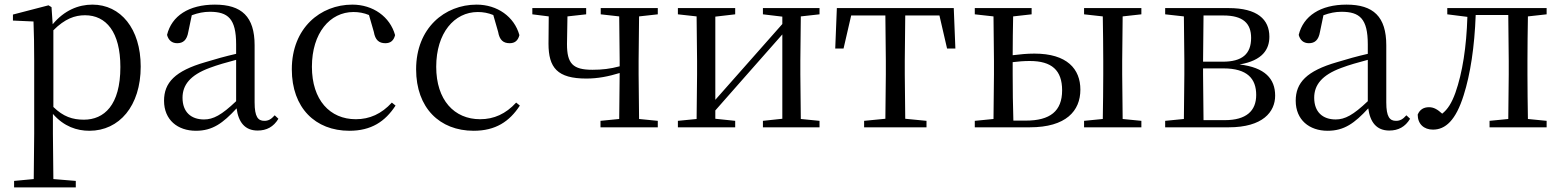

<svg xmlns="http://www.w3.org/2000/svg" viewBox="-20 -551 6760 831"><path d="M367 15C496 15 589 -92 589 -263C589 -427 502 -531 380 -531C319 -531 258 -506 208 -446L203 -520L190 -528L36 -488V-462L125 -458C127 -408 128 -355 128 -287V27L126 224L41 232V260H308V232L211 224L209 27V-58C257 -3 313 15 367 15ZM211 -420C261 -470 304 -485 348 -485C439 -485 501 -413 501 -261C501 -95 430 -33 343 -33C294 -33 254 -46 211 -88Z M1095 14C1134 14 1164 -2 1185 -37L1169 -52C1153 -34 1141 -28 1124 -28C1097 -28 1082 -45 1082 -108V-355C1082 -479 1026 -531 910 -531C797 -531 723 -482 703 -400C709 -377 724 -364 747 -364C772 -364 789 -377 795 -413L810 -485C837 -495 862 -500 888 -500C967 -500 1002 -470 1002 -359V-318C958 -308 911 -295 869 -282C737 -244 690 -193 690 -115C690 -32 749 15 828 15C900 15 945 -18 1004 -82C1012 -22 1040 14 1095 14ZM1002 -113C939 -53 903 -34 863 -34C807 -34 770 -66 770 -128C770 -183 803 -226 887 -257C921 -270 961 -281 1002 -292Z M1492 15C1587 15 1647 -25 1692 -94L1676 -107C1631 -58 1580 -35 1520 -35C1408 -35 1330 -118 1330 -262C1330 -408 1408 -499 1510 -499C1533 -499 1555 -495 1577 -486L1598 -413C1604 -378 1620 -364 1648 -364C1670 -364 1684 -375 1690 -399C1668 -479 1594 -531 1505 -531C1367 -531 1243 -430 1243 -251C1243 -84 1345 15 1492 15Z M2030 15C2125 15 2185 -25 2230 -94L2214 -107C2169 -58 2118 -35 2058 -35C1946 -35 1868 -118 1868 -262C1868 -408 1946 -499 2048 -499C2071 -499 2093 -495 2115 -486L2136 -413C2142 -378 2158 -364 2186 -364C2208 -364 2222 -375 2228 -399C2206 -479 2132 -531 2043 -531C1905 -531 1781 -430 1781 -251C1781 -84 1883 15 2030 15Z M2580 -489 2660 -480 2662 -288V-264C2621 -253 2586 -249 2544 -249C2459 -249 2434 -276 2434 -360L2436 -480L2517 -489V-516H2284V-489L2355 -480L2354 -362C2354 -258 2392 -211 2518 -211C2567 -211 2613 -220 2662 -235L2660 -36L2579 -28V0H2827V-28L2746 -36L2744 -229V-288L2746 -480L2827 -489V-516H2580Z M3282 -489 3366 -479V-447L3206 -266L3076 -119V-479L3162 -489V-516H2914V-489L2995 -480L2997 -288V-229L2995 -36L2914 -28V0H3162V-28L3076 -37V-73L3231 -249L3366 -402V-37L3282 -28V0H3527V-28L3446 -36L3444 -229V-288L3446 -480L3527 -489V-516H3282Z M3811 0H3990V-28L3898 -37L3896 -229V-288L3898 -484H4046L4079 -341H4115L4108 -516H3602L3595 -341H3631L3664 -484H3812L3814 -288V-229L3812 -37L3720 -28V0Z M4199 0H4437C4594 0 4656 -71 4656 -163C4656 -252 4599 -319 4457 -319C4426 -319 4394 -316 4363 -312C4363 -364 4364 -432 4365 -480L4445 -489V-516H4199V-489L4280 -480L4282 -288V-229L4280 -36L4199 -28ZM4363 -282C4387 -285 4411 -287 4437 -287C4532 -287 4577 -247 4577 -160C4577 -70 4525 -29 4420 -29H4366C4364 -85 4363 -171 4363 -229ZM4672 -489 4753 -480C4754 -424 4755 -342 4755 -288V-229C4755 -174 4754 -92 4753 -36L4672 -28V0H4920V-28L4839 -36L4837 -229V-288L4839 -480L4920 -489V-516H4672Z M5103 0H5298C5446 0 5499 -67 5499 -137C5499 -210 5455 -259 5345 -272C5445 -289 5474 -338 5474 -392C5474 -467 5422 -516 5298 -516H5023V-489L5104 -480L5106 -288V-229L5104 -36L5023 -28V0ZM5189 -484H5275C5360 -484 5395 -450 5395 -387C5395 -317 5356 -284 5272 -284H5187ZM5187 -255H5275C5379 -255 5417 -210 5417 -140C5417 -71 5374 -31 5281 -31H5189L5187 -229Z M5993 14C6032 14 6062 -2 6083 -37L6067 -52C6051 -34 6039 -28 6022 -28C5995 -28 5980 -45 5980 -108V-355C5980 -479 5924 -531 5808 -531C5695 -531 5621 -482 5601 -400C5607 -377 5622 -364 5645 -364C5670 -364 5687 -377 5693 -413L5708 -485C5735 -495 5760 -500 5786 -500C5865 -500 5900 -470 5900 -359V-318C5856 -308 5809 -295 5767 -282C5635 -244 5588 -193 5588 -115C5588 -32 5647 15 5726 15C5798 15 5843 -18 5902 -82C5910 -22 5938 14 5993 14ZM5900 -113C5837 -53 5801 -34 5761 -34C5705 -34 5668 -66 5668 -128C5668 -183 5701 -226 5785 -257C5819 -270 5859 -281 5900 -292Z M6507 0H6674V-28L6593 -36C6592 -92 6591 -174 6591 -229V-288C6591 -342 6592 -424 6593 -480L6674 -489V-516H6244V-489L6331 -478C6327 -348 6310 -237 6279 -149C6263 -105 6246 -78 6222 -59C6202 -77 6186 -87 6165 -87C6142 -87 6125 -77 6116 -55C6116 -14 6143 10 6182 10C6236 10 6281 -30 6315 -139C6344 -230 6362 -349 6367 -486H6508L6510 -288V-229L6508 -36L6427 -28V0Z"/></svg>

Font: Harano Aji Mincho KR
Style: Regular
Weight: 400
Foundry: Masamichi Hosoda
Version: HaranoAjiMinchoKR-Regular version 20230610;ttx 4.39.4